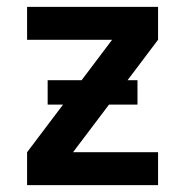

<svg xmlns="http://www.w3.org/2000/svg" viewBox="-20 -540 540 560"><path d="M59 0V-96L164 -235H119V-306H218L307 -424H59V-520H441V-424L352 -306H381V-235H298L193 -96H441V0Z"/></svg>

Font: Iosevka SS18
Style: Bold
Weight: 700
Monospace: yes
Designer: Belleve Invis
Foundry: Belleve Invis
Version: Version 25.1.1; ttfautohint (v1.8.4)